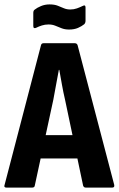

<svg xmlns="http://www.w3.org/2000/svg" viewBox="-20 -851 539 871"><path d="M9 0Q-4 0 1 -13L166 -646Q168 -655 178 -655H319Q329 -655 332 -646L498 -13Q501 0 489 0H369Q360 0 357 -9L275 -399Q267 -433 261 -467Q255 -501 249 -534H247Q241 -501 234.5 -467Q228 -433 222 -399L138 -10Q137 0 126 0ZM145 -132 165 -238H328L350 -132ZM293 -717Q274 -717 259 -723Q244 -729 230.5 -734.5Q217 -740 200 -740Q184 -740 170 -735.5Q156 -731 144 -725Q138 -722 134.5 -724Q131 -726 131 -733V-792Q131 -803 137 -807Q148 -816 166 -823.5Q184 -831 205 -831Q227 -831 242 -825Q257 -819 270 -813.5Q283 -808 299 -808Q315 -808 329 -813Q343 -818 355 -824Q368 -831 368 -817V-757Q368 -747 362 -741Q351 -732 334 -724.5Q317 -717 293 -717Z"/></svg>

Font: Sofia Sans Condensed ExtraBold
Style: Regular
Weight: 800
Designer: Botio Nikoltchev, Ani Petrova
Foundry: lettersoup
Version: Version 4.101